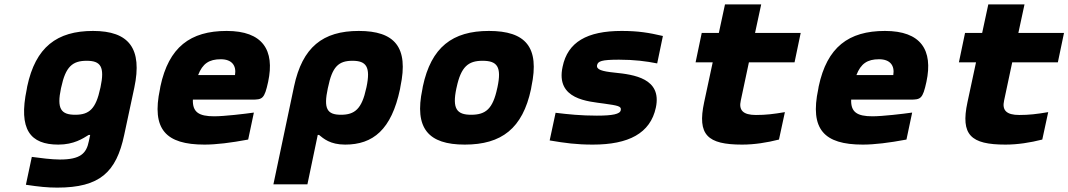

<svg xmlns="http://www.w3.org/2000/svg" viewBox="-20 -650 4869 875"><path d="M104 -256 102 -244C63 -59 118 9 246 9C317 9 358 -19 384 -35H391L385 -7C374 49 347 77 253 77C216 77 161 70 125 65L98 192C158 201 196 205 241 205C435 205 510 135 546 -35L592 -250C630 -429 568 -509 404 -509C239 -509 142 -435 104 -256ZM258 -248 259 -252C279 -346 310 -373 375 -373C439 -373 458 -346 438 -252L437 -248C417 -154 387 -127 323 -127C258 -127 238 -154 258 -248Z M1202 -277C1233 -422 1177 -509 1013 -509C847 -509 749 -435 711 -256L709 -244C670 -61 735 9 912 9C965 9 1031 1 1111 -14L1137 -137C1095 -131 1002 -120 956 -120C886 -120 857 -139 859 -196H1128C1176 -196 1185 -199 1202 -277ZM883 -308C903 -360 933 -380 986 -380C1037 -380 1058 -351 1051 -308Z M1803 -244 1805 -256C1843 -435 1779 -509 1615 -509C1451 -509 1358 -435 1320 -256L1226 190H1381L1428 -35H1434C1454 -19 1484 9 1553 9C1680 9 1764 -59 1803 -244ZM1474 -248 1475 -252C1494 -345 1522 -373 1586 -373C1649 -373 1670 -346 1650 -252L1649 -248C1629 -154 1597 -127 1534 -127C1470 -127 1454 -155 1474 -248Z M1907 -256 1905 -244C1867 -65 1932 9 2098 9C2266 9 2362 -65 2400 -244L2402 -256C2440 -435 2376 -509 2208 -509C2042 -509 1945 -435 1907 -256ZM2060 -248 2061 -252C2081 -346 2114 -373 2179 -373C2246 -373 2267 -346 2247 -252L2246 -248C2226 -154 2194 -127 2127 -127C2062 -127 2040 -154 2060 -248Z M2732 -178C2796 -169 2813 -166 2809 -148C2806 -130 2772 -123 2700 -123C2627 -123 2570 -129 2512 -136L2485 -10C2556 2 2606 9 2682 9C2844 9 2944 -42 2969 -160C2997 -293 2869 -310 2781 -319C2722 -325 2697 -333 2701 -353C2705 -371 2721 -378 2801 -378C2871 -378 2925 -371 2975 -361L3001 -486C2937 -501 2888 -509 2813 -509C2655 -509 2567 -458 2544 -346C2511 -195 2663 -188 2732 -178Z M3425 -126C3366 -126 3346 -148 3356 -192L3393 -366H3601L3629 -500H3421L3449 -630H3284L3256 -500H3178L3150 -366H3228L3189 -184C3157 -35 3204 9 3362 9C3418 9 3475 0 3530 -14L3557 -139C3504 -130 3470 -126 3425 -126Z M4202 -277C4233 -422 4177 -509 4013 -509C3847 -509 3749 -435 3711 -256L3709 -244C3670 -61 3735 9 3912 9C3965 9 4031 1 4111 -14L4137 -137C4095 -131 4002 -120 3956 -120C3886 -120 3857 -139 3859 -196H4128C4176 -196 4185 -199 4202 -277ZM3883 -308C3903 -360 3933 -380 3986 -380C4037 -380 4058 -351 4051 -308Z M4625 -126C4566 -126 4546 -148 4556 -192L4593 -366H4801L4829 -500H4621L4649 -630H4484L4456 -500H4378L4350 -366H4428L4389 -184C4357 -35 4404 9 4562 9C4618 9 4675 0 4730 -14L4757 -139C4704 -130 4670 -126 4625 -126Z"/></svg>

Font: LT Wave Mono Black
Style: Italic
Weight: 900
Designer: Daniel Lyons
Version: Version 2.5 (Glyphs App)